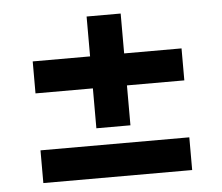

<svg xmlns="http://www.w3.org/2000/svg" viewBox="-43 -605 722 625"><g transform="rotate(-5 317.5 -293.0)"><path d="M261.7 -191.9V-322.3H74.2V-426.8H261.7V-557.1H373V-426.8H560.5V-322.3H373V-191.9ZM74.2 -29.3V-136.2H560.5V-29.3Z"/></g></svg>

Font: Inter Tight SemiBold
Style: Regular
Weight: 600
Designer: Rasmus Andersson
Foundry: rsms
Version: Version 3.004; ttfautohint (v1.8.4.7-5d5b)